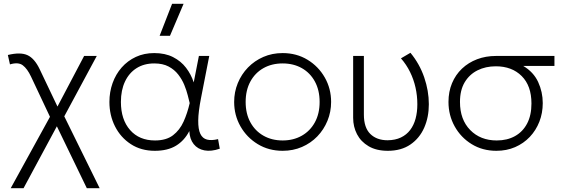

<svg xmlns="http://www.w3.org/2000/svg" viewBox="-20 -772 2946 1002"><path d="M36 210 256 -190 249 -145 142 -372Q122.5 -413.5 99 -431.2Q75.5 -449 32 -436L21 -485Q86.5 -501 123.2 -484.2Q160 -467.5 187 -411L288 -199H271L419 -480H485L301 -138L307 -182L500 210H433L268 -131L286 -130L103 210Z M788 15Q716 15 662.8 -19.8Q609.5 -54.5 580.2 -112.5Q551 -170.5 551 -240Q551 -292 567.5 -338.2Q584 -384.5 615 -419.8Q646 -455 689 -475Q732 -495 785 -495Q842 -495 883.2 -474Q924.5 -453 951 -418.2Q977.5 -383.5 991 -342L1018 -480H1072L1029 -260Q1015 -189 1014.5 -143.2Q1014 -97.5 1025.5 -73.5Q1037 -49.5 1060.5 -43.5Q1084 -37.5 1118 -46L1127 4Q1082 19.5 1046.8 12.8Q1011.5 6 990.8 -20Q970 -46 968 -88Q942.5 -38.5 898.8 -11.8Q855 15 788 15ZM789 -39Q847.5 -39 882.8 -66Q918 -93 938 -137.2Q958 -181.5 970 -234Q966 -249.5 959.8 -274.8Q953.5 -300 941.8 -328.8Q930 -357.5 910.2 -383Q890.5 -408.5 860 -424.8Q829.5 -441 785 -441Q732 -441 693 -416.5Q654 -392 632.5 -346.8Q611 -301.5 611 -240Q611 -148 658.8 -93.5Q706.5 -39 789 -39ZM813 -585 878 -752H938L867 -585Z M1455 15Q1382.5 15 1325.2 -19.8Q1268 -54.5 1235 -112.5Q1202 -170.5 1202 -240Q1202 -292 1221 -338.2Q1240 -384.5 1274.2 -419.8Q1308.5 -455 1354.5 -475Q1400.5 -495 1455 -495Q1527.5 -495 1584.8 -460.2Q1642 -425.5 1675 -367.5Q1708 -309.5 1708 -240Q1708 -188 1689 -141.8Q1670 -95.5 1636 -60.2Q1602 -25 1555.8 -5Q1509.5 15 1455 15ZM1455 -39Q1511.5 -39 1555 -63.8Q1598.5 -88.5 1623.2 -133.5Q1648 -178.5 1648 -240Q1648 -301.5 1623.2 -346.8Q1598.5 -392 1555 -416.5Q1511.5 -441 1455 -441Q1398.5 -441 1355 -416.5Q1311.5 -392 1286.8 -346.8Q1262 -301.5 1262 -240Q1262 -178.5 1286.8 -133.5Q1311.5 -88.5 1355 -63.8Q1398.5 -39 1455 -39Z M2004 15Q1944 15 1903.8 -8.8Q1863.5 -32.5 1843.2 -71.5Q1823 -110.5 1823 -157V-480H1879V-174Q1879 -106 1912.5 -73Q1946 -40 2003 -40Q2043 -40.5 2072.2 -54.5Q2101.5 -68.5 2120.5 -93.5Q2139.5 -118.5 2148.8 -152.8Q2158 -187 2158 -228Q2158 -272.5 2148.5 -315Q2139 -357.5 2120 -396.2Q2101 -435 2072.5 -467.5L2122 -496.5Q2169.5 -439 2193.8 -368.5Q2218 -298 2218 -228Q2218 -160.5 2193.8 -105.5Q2169.5 -50.5 2121.8 -17.8Q2074 15 2004 15Z M2570.5 15Q2498 15 2441.5 -19.8Q2385 -54.5 2352.8 -112.5Q2320.5 -170.5 2320.5 -240Q2320.5 -293.5 2339 -337.8Q2357.5 -382 2391 -413.8Q2424.5 -445.5 2469.8 -462.8Q2515 -480 2568.5 -480H2873.5V-428H2710.5Q2764.5 -396 2788.5 -344Q2812.5 -292 2812.5 -234Q2812.5 -182 2794.8 -136.8Q2777 -91.5 2744.8 -57.5Q2712.5 -23.5 2668.2 -4.2Q2624 15 2570.5 15ZM2572.5 -39Q2627 -39 2667.8 -61.8Q2708.5 -84.5 2731 -127.5Q2753.5 -170.5 2753.5 -232Q2753.5 -324.5 2702.5 -375.2Q2651.5 -426 2567.5 -426Q2514.5 -426 2472.2 -405Q2430 -384 2405.2 -342.8Q2380.5 -301.5 2380.5 -240Q2380.5 -148 2433.8 -93.5Q2487 -39 2572.5 -39Z"/></svg>

Font: Geologica Cursive Thin
Style: Regular
Weight: 250
Designer: Sindre Bremnes, Frode Helland
Foundry: Monokrom Skriftforlag AS
Version: Version 1.010;gftools[0.9.28]